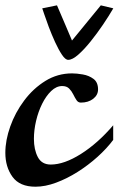

<svg xmlns="http://www.w3.org/2000/svg" viewBox="-22 -685 444 719"><path d="M110.8 14.2Q51.8 14.2 24.9 -22.7Q-2 -59.6 -2 -112.8Q-2 -159.7 16.4 -211.4Q34.7 -263.2 68.4 -308.3Q102.1 -353.5 147.7 -381.8Q193.4 -410.2 248 -410.2Q265.1 -410.2 288.1 -406.2Q311 -402.3 328.1 -389.6Q345.2 -377 345.2 -350.1Q345.2 -329.1 326.9 -314.9Q308.6 -300.8 280.8 -300.8Q270.5 -300.8 264.4 -310.1Q258.3 -319.3 252.2 -331.8Q246.1 -344.2 236.8 -353.5Q227.5 -362.8 210.9 -362.8Q189 -362.8 169.7 -344.2Q150.4 -325.7 135.7 -296.1Q121.1 -266.6 113 -231.9Q105 -197.3 105 -165Q105 -125 119.6 -96.9Q134.3 -68.8 168 -68.8Q218.3 -68.8 281.2 -108.6Q344.2 -148.4 401.9 -215.8V-161.1Q377.9 -128.9 343.3 -97.7Q308.6 -66.4 268.8 -41.3Q229 -16.1 188.2 -1Q147.5 14.2 110.8 14.2ZM233.4 -460.9Q222.7 -460.9 210 -480Q197.3 -499 184.3 -527.3Q171.4 -555.7 160.6 -584.2Q149.9 -612.8 143.3 -632.8Q136.7 -652.8 136.2 -653.8L191.4 -665Q191.4 -665 200.9 -642.8Q210.4 -620.6 223.6 -589.8Q236.8 -559.1 247.6 -533.2Q263.7 -552.7 282.2 -575.4Q300.8 -598.1 317.6 -618.7Q334.5 -639.2 345 -652.1Q355.5 -665 355.5 -665L402.3 -653.8Q386.2 -626 363.8 -592.8Q341.3 -559.6 317.1 -529.5Q293 -499.5 271 -480.2Q249 -460.9 233.4 -460.9Z"/></svg>

Font: Norican
Style: Regular
Weight: 400
Designer: Vernon Adams
Foundry: Vernon Adams
Version: Version 1.100; ttfautohint (v1.8.4.7-5d5b);gftools[0.9.33]